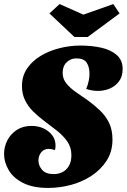

<svg xmlns="http://www.w3.org/2000/svg" viewBox="-22 -904 623 944"><path d="M215 20Q140 20 91.5 -4.5Q43 -29 20.5 -68Q-2 -107 -2 -147Q-2 -183 14.5 -214.5Q31 -246 61 -265.5Q91 -285 133 -285Q166 -285 192.5 -272.5Q219 -260 235 -238.5Q251 -217 251 -189Q251 -184 250.5 -178Q250 -172 248 -166Q240 -169 232.5 -170.5Q225 -172 218 -172Q194 -172 180.5 -155Q167 -138 167 -115Q167 -90 185 -69Q203 -48 242 -48Q264 -48 283.5 -57Q303 -66 316 -87Q329 -108 329 -141Q329 -180 308.5 -209Q288 -238 256.5 -262.5Q225 -287 192 -312Q164 -333 140 -357Q116 -381 101 -411.5Q86 -442 86 -481Q86 -530 111 -567Q136 -604 177.5 -629Q219 -654 270 -667Q321 -680 373 -680Q429 -680 476 -669.5Q523 -659 552 -633.5Q581 -608 581 -565Q581 -528 563 -504Q545 -480 517.5 -468.5Q490 -457 460 -457Q445 -457 430 -459.5Q415 -462 402 -467Q410 -487 414 -505.5Q418 -524 418 -541Q418 -574 404.5 -595.5Q391 -617 353 -617Q326 -617 306 -598Q286 -579 286 -546Q286 -516 304.5 -493.5Q323 -471 351.5 -451Q380 -431 412 -409Q442 -387 469.5 -361Q497 -335 514 -300.5Q531 -266 531 -218Q531 -159 502.5 -114.5Q474 -70 427.5 -39.5Q381 -9 325.5 5.5Q270 20 215 20ZM344 -722 221 -838 271 -884 388 -832 535 -884 566 -838 409 -722Z"/></svg>

Font: Sansita Swashed Light ExtraBold
Style: Regular
Weight: 800
Version: Version 1.003